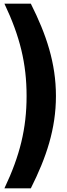

<svg xmlns="http://www.w3.org/2000/svg" viewBox="-20 -820 365 1040"><path d="M4 200H147C231 33 283 -122 283 -300C283 -478 231 -633 147 -800H4C88 -623 124 -476 124 -300C124 -124 88 23 4 200Z"/></svg>

Font: Aspekta 750
Style: Regular
Weight: 750
Designer: Ivo Dolenc
Version: Version 2.000